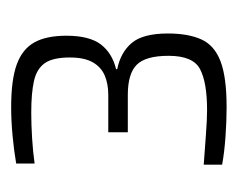

<svg xmlns="http://www.w3.org/2000/svg" viewBox="-61 -781 426 344"><g transform="rotate(-90 152.0 -609.0)"><path d="M132 -416Q107 -416 79 -418Q51 -420 29 -424V-457Q57 -455 83.5 -453Q110 -451 127 -451Q176 -451 200 -463.5Q224 -476 224 -520Q224 -561 208 -577Q192 -593 154 -593H87V-628H154Q174 -628 189 -634.5Q204 -641 212.5 -656Q221 -671 221 -697Q221 -727 211 -741.5Q201 -756 179.5 -761Q158 -766 122 -766Q101 -766 76.5 -764.5Q52 -763 31 -760V-793Q54 -797 81 -799.5Q108 -802 132 -802Q181 -802 208.5 -792Q236 -782 248 -760.5Q260 -739 260 -703Q260 -662 244.5 -641.5Q229 -621 200 -614V-612Q230 -606 247 -586Q264 -566 264 -521Q264 -485 253.5 -461.5Q243 -438 214.5 -427Q186 -416 132 -416Z"/></g></svg>

Font: Saira SemiCondensed ExtraLight
Style: Regular
Weight: 250
Width: 4
Designer: Hector Gatti with collaboration of the Omnibus-Type team
Foundry: Omnibus-Type
Version: Version 1.101